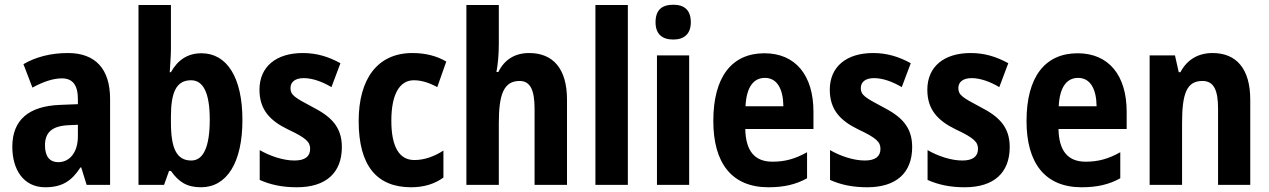

<svg xmlns="http://www.w3.org/2000/svg" viewBox="-20 -781 5360 811"><path d="M267 -557C194 -557 130 -540 79 -510L117 -411C163 -436 205 -450 241 -450C286 -450 309 -423 309 -362V-341L234 -338C102 -333 32 -275 32 -161C32 -65 79 10 171 10C243 10 283 -17 320 -74H323L346 0H445V-363C445 -491 382 -557 267 -557ZM266 -252 309 -254V-205C309 -137 274 -96 226 -96C191 -96 170 -119 170 -167C170 -220 198 -248 266 -252Z M702 -574V-760H565V0H673L694 -59H702C735 -12 770 10 829 10C938 10 1004 -94 1004 -274C1004 -455 938 -556 831 -556C773 -556 731 -528 702 -476H697C699 -513 702 -547 702 -574ZM787 -442C840 -442 866 -386 866 -276C866 -160 839 -103 788 -103C726 -103 702 -154 702 -264V-288C702 -388 723 -442 787 -442Z M1424 -160C1424 -247 1376 -290 1300 -329C1224 -369 1207 -380 1207 -409C1207 -435 1227 -451 1263 -451C1301 -451 1343 -435 1380 -413L1418 -514C1367 -542 1317 -557 1259 -557C1147 -557 1076 -500 1076 -402C1076 -319 1119 -272 1195 -235C1274 -198 1290 -181 1290 -152C1290 -120 1268 -103 1224 -103C1176 -103 1120 -122 1077 -147V-21C1124 0 1174 10 1234 10C1357 10 1424 -51 1424 -160Z M1717 10C1770 10 1816 -4 1853 -31V-145C1814 -120 1773 -105 1730 -105C1667 -105 1633 -160 1633 -271C1633 -383 1668 -442 1728 -442C1761 -442 1794 -431 1827 -413L1865 -521C1826 -544 1779 -557 1722 -557C1574 -557 1495 -447 1495 -270C1495 -79 1573 10 1717 10Z M2087 -596V-760H1950V0H2087V-261C2087 -381 2107 -439 2175 -439C2219 -439 2238 -402 2238 -322V0H2375V-360C2375 -490 2317 -557 2215 -557C2156 -557 2111 -530 2085 -477H2077C2083 -510 2087 -550 2087 -596Z M2632 0V-760H2495V0Z M2824 -761C2776 -761 2749 -739 2749 -687C2749 -637 2777 -614 2824 -614C2869 -614 2898 -637 2898 -687C2898 -738 2871 -761 2824 -761ZM2891 -547H2755V0H2891Z M3209 -556C3071 -556 2993 -456 2993 -270C2993 -92 3071 10 3226 10C3292 10 3342 -2 3389 -28V-138C3339 -110 3296 -98 3243 -98C3167 -98 3130 -144 3128 -236H3416V-309C3416 -463 3340 -556 3209 -556ZM3211 -452C3262 -452 3288 -406 3289 -332H3129C3133 -415 3164 -452 3211 -452Z M3833 -160C3833 -247 3785 -290 3709 -329C3633 -369 3616 -380 3616 -409C3616 -435 3636 -451 3672 -451C3710 -451 3752 -435 3789 -413L3827 -514C3776 -542 3726 -557 3668 -557C3556 -557 3485 -500 3485 -402C3485 -319 3528 -272 3604 -235C3683 -198 3699 -181 3699 -152C3699 -120 3677 -103 3633 -103C3585 -103 3529 -122 3486 -147V-21C3533 0 3583 10 3643 10C3766 10 3833 -51 3833 -160Z M4245 -160C4245 -247 4197 -290 4121 -329C4045 -369 4028 -380 4028 -409C4028 -435 4048 -451 4084 -451C4122 -451 4164 -435 4201 -413L4239 -514C4188 -542 4138 -557 4080 -557C3968 -557 3897 -500 3897 -402C3897 -319 3940 -272 4016 -235C4095 -198 4111 -181 4111 -152C4111 -120 4089 -103 4045 -103C3997 -103 3941 -122 3898 -147V-21C3945 0 3995 10 4055 10C4178 10 4245 -51 4245 -160Z M4532 -556C4394 -556 4316 -456 4316 -270C4316 -92 4394 10 4549 10C4615 10 4665 -2 4712 -28V-138C4662 -110 4619 -98 4566 -98C4490 -98 4453 -144 4451 -236H4739V-309C4739 -463 4663 -556 4532 -556ZM4534 -452C4585 -452 4611 -406 4612 -332H4452C4456 -415 4487 -452 4534 -452Z M5102 -557C5041 -557 4994 -529 4966 -476H4959L4943 -547H4836V0H4973V-261C4973 -387 4993 -439 5059 -439C5108 -439 5125 -399 5125 -322V0H5261V-360C5261 -491 5202 -557 5102 -557Z"/></svg>

Font: Noto Sans Thai Looped Condensed
Style: Bold
Weight: 700
Width: 3
Designer: Sasikarn Vongin, Ben Mitchell
Foundry: The Fontpad Ltd
Version: Version 1.001